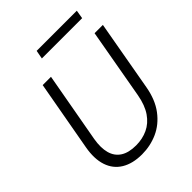

<svg xmlns="http://www.w3.org/2000/svg" viewBox="-244 -1002 1146 1146"><g transform="rotate(-45 329.0 -429.0)"><path d="M277 12Q199 12 147 -19.5Q95 -51 75 -111Q55 -171 70 -255L150 -700H220L140 -255Q129 -190 141.5 -144.5Q154 -99 191 -75Q228 -51 290 -51Q344 -51 389 -72Q434 -93 465 -138Q496 -183 509 -255L588 -700H658L579 -255Q563 -163 518 -103.5Q473 -44 410.5 -16Q348 12 277 12ZM259 -816 269 -870H608L599 -816Z"/></g></svg>

Font: DM Sans 16pt Light
Style: Italic
Weight: 300
Italic angle: -10°
Version: Version 4.004;gftools[0.9.30]